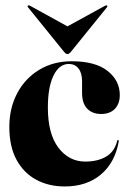

<svg xmlns="http://www.w3.org/2000/svg" viewBox="-20 -680 476 710"><path d="M423 -328.5Q423 -296.5 404.8 -277.5Q386.5 -258.5 354 -258.5Q321.5 -258.5 302.5 -278.2Q283.5 -298 283.5 -336V-379Q283.5 -410 270.2 -426.8Q257 -443.5 234.5 -443.5Q199 -443.5 178 -400.8Q157 -358 157 -282.5Q157 -185 196 -133.8Q235 -82.5 295.5 -82.5Q340.5 -82.5 371.8 -100.5Q403 -118.5 413 -158Q413.5 -162.5 417 -162Q420 -161 419 -156.5Q405 -78 352.5 -34.2Q300 9.5 219.5 9.5Q160.5 9.5 114.2 -15.2Q68 -40 41.2 -89Q14.5 -138 14.5 -210.5Q14.5 -280.5 43.8 -335.5Q73 -390.5 125.2 -422Q177.5 -453.5 245 -453.5Q332.5 -453.5 377.8 -417.8Q423 -382 423 -328.5ZM241.5 -487.5Q235 -480 229.5 -480Q224 -480 217.5 -487.5L84 -652.5Q80.5 -656.5 83.5 -659.5Q85.5 -661.5 91.5 -658.5L229.5 -582.5L368 -658.5Q374 -661.5 375.5 -659.5Q379 -657 375 -652.5Z"/></svg>

Font: Fraunces 144pt
Style: Bold
Weight: 700
Version: Version 1.000;[b76b70a41]